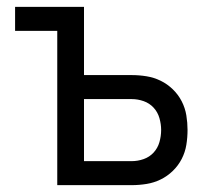

<svg xmlns="http://www.w3.org/2000/svg" viewBox="-20 -540 623 560"><path d="M147 0V-450H24V-520H225V-321H364Q386 -321 407.5 -317.5Q429 -314 448.5 -304.5Q468 -295 484 -279.5Q500 -264 510 -244.5Q520 -225 523.5 -203.5Q527 -182 527 -161Q527 -139 523.5 -117.5Q520 -96 510 -76.5Q500 -57 484 -41.5Q468 -26 448.5 -16.5Q429 -7 407.5 -3.5Q386 0 364 0ZM364 -70Q382 -70 399 -76Q416 -82 428 -95Q440 -108 445 -125.5Q450 -143 450 -161Q450 -178 445 -195.5Q440 -213 428 -226Q416 -239 399 -245Q382 -251 364 -251H225V-70Z"/></svg>

Font: Huly
Style: Regular
Weight: 400
Designer: Belleve Invis
Foundry: Belleve Invis
Version: Version 33.2.5; ttfautohint (v1.8.4)